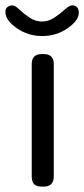

<svg xmlns="http://www.w3.org/2000/svg" viewBox="-25 -694 313 714"><path d="M243 -674Q268 -674 268 -646Q268 -618 226.5 -589Q185 -560 132 -560Q79 -560 37 -589.5Q-5 -619 -5 -650Q-5 -661 2.5 -667.5Q10 -674 20.5 -674Q31 -674 46.5 -659Q62 -644 84 -629Q106 -614 131 -614Q156 -614 178 -629Q200 -644 216.5 -659Q233 -674 243 -674ZM131 -493H137Q175 -493 175 -456V-38Q175 0 137 0H131Q111 0 102 -9Q93 -18 93 -38V-456Q93 -493 131 -493Z"/></svg>

Font: Merge One
Style: Regular
Weight: 400
Designer: Kosal Sen
Foundry: Philatype
Version: Version 1.001